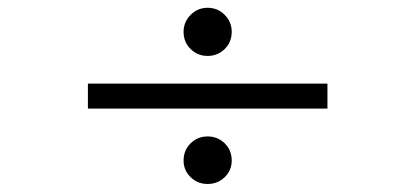

<svg xmlns="http://www.w3.org/2000/svg" viewBox="-20 -541 1040 481"><path d="M200.2 -269V-331.5H800.3V-269ZM500 -80.1Q475.1 -80.1 457.5 -97.2Q439.9 -114.3 439.9 -138.7Q439.9 -164.6 457.5 -181.9Q475.1 -199.2 500 -199.2Q525.4 -199.2 543 -181.9Q560.5 -164.6 560.5 -138.7Q560.5 -114.3 543 -97.2Q525.4 -80.1 500 -80.1ZM500 -400.9Q475.1 -400.9 457.5 -418.2Q439.9 -435.5 439.9 -461.4Q439.9 -485.8 457.5 -503.7Q475.1 -521.5 500 -521.5Q525.4 -521.5 543 -503.7Q560.5 -485.8 560.5 -461.4Q560.5 -435.5 543 -418.2Q525.4 -400.9 500 -400.9Z"/></svg>

Font: Nuosu SIL
Style: Regular
Weight: 400
Designer: Peter Constable, Alex Kotlar, Peter Martin
Foundry: SIL International
Version: Version 2.300